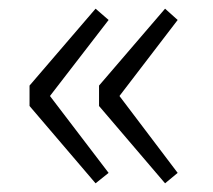

<svg xmlns="http://www.w3.org/2000/svg" viewBox="-20 -500 490 442"><path d="M200 -78 48 -256V-303L200 -480L230 -454L95 -279L230 -102ZM360 -78 208 -256V-303L360 -480L389 -454L255 -279L389 -102Z"/></svg>

Font: Noto Sans Korean Light
Style: Regular
Weight: 300
Designer: Ryoko NISHIZUKA  (kana & ideographs); Paul D. Hunt (Latin, Greek & Cyrillic); Wenlong ZHANG  (bopomofo); Sandoll Communi
Foundry: Adobe Systems Incorporated
Version: Version 1.000;PS 1;hotconv 1.0.78;makeotf.lib2.5.61930